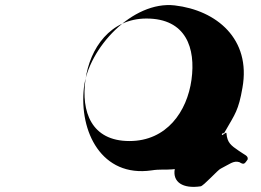

<svg xmlns="http://www.w3.org/2000/svg" viewBox="-20 -723 1014 746"><path d="M549 -651C703 -651 741 -536 724 -413C707 -290 628 -175 483 -175C334 -175 295 -290 312 -413C329 -536 409 -651 549 -651ZM908 -137C877 -158 863 -169 860 -204C860 -217 835 -182 843 -208C846 -218 832 -176 844 -204C853 -215 842 -189 859 -220C892 -278 907 -294 922 -382C956 -572 821 -683 659 -702C495 -721 323 -535 306 -382C287 -211 375 -33 569 -61C630 -71 670 -48 730 -102C739 -115 739 -89 751 -120C754 -130 737 -92 749 -120C752 -126 744 -81 760 -106C784 -105 810 -101 838 -96C857 -150 829 -173 774 -173C717 -173 667 -126 659 -66C650 -15 691 11 759 1C770 1 828 -65 838 -68C872 -85 887 -100 910 -93C928 -82 930 -86 942 -103C946 -118 930 -121 908 -137Z"/></svg>

Font: Hussar Przerywany
Style: Obl
Weight: 400
Foundry: Cannot Into Space Fonts
Version: Version 0.982